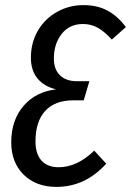

<svg xmlns="http://www.w3.org/2000/svg" viewBox="-20 -720 513 752"><path d="M473 -614 418 -565Q390 -596 363.5 -611Q337 -626 305 -626Q252 -626 221.5 -587Q191 -548 191 -491Q191 -448 215 -425Q239 -402 280 -402H330L308 -327H266Q195 -327 157 -285.5Q119 -244 119 -166Q119 -117 142.5 -91Q166 -65 210 -65Q282 -65 349 -130L396 -79Q314 12 201 12Q121 12 72.5 -36Q24 -84 24 -163Q24 -249 72 -305Q120 -361 200 -370Q153 -381 127 -412.5Q101 -444 101 -494Q101 -553 128.5 -600Q156 -647 203.5 -673.5Q251 -700 307 -700Q361 -700 401 -678.5Q441 -657 473 -614Z"/></svg>

Font: Fira Sans Compressed
Style: Italic
Weight: 400
Width: 1
Italic angle: -8°
Designer: bBox Type GmbH & Carrois Corporate GbR & Edenspiekermann AG
Foundry: bBox Type GmbH & Carrois Corporate GbR & Edenspiekermann AG
Version: Version 4.301